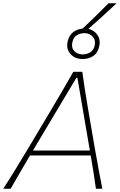

<svg xmlns="http://www.w3.org/2000/svg" viewBox="-41 -1151 731 1171"><path d="M-21 0Q16.5 -58 55.5 -121.8Q94.5 -185.5 129 -243L275 -488Q312.5 -551 343.5 -604.2Q374.5 -657.5 406 -713H461Q468 -660.5 476.5 -606.5Q485 -552.5 496 -487L538 -243Q548.5 -183 560.2 -119.8Q572 -56.5 583 0H544Q537.5 -48.5 529.2 -100.5Q521 -152.5 512 -203H142Q112.5 -152.5 82.5 -101.2Q52.5 -50 24 0ZM185 -275Q179 -264.5 172.8 -254Q166.5 -243.5 160 -233H507Q505.5 -243.5 503.5 -253.8Q501.5 -264 500 -274L431 -677H425ZM462 -791Q417 -791 389.5 -821Q362 -851 371 -896Q379.5 -936.5 407.5 -956.8Q435.5 -977 475 -977Q520 -977 546.8 -946Q573.5 -915 565 -873Q557 -830.5 529.5 -810.8Q502 -791 462 -791ZM462 -819Q490 -820 510.2 -832.2Q530.5 -844.5 537 -876Q543 -907.5 524 -928Q505 -948.5 475 -949Q446.5 -948.5 426.2 -935.2Q406 -922 400 -892Q393.5 -858.5 412.5 -839.2Q431.5 -820 462 -819ZM441 -956Q487.5 -999.5 532.5 -1043.2Q577.5 -1087 621 -1131H670Q623.5 -1087 575.5 -1043.8Q527.5 -1000.5 478 -957Z"/></svg>

Font: Commissioner Flair Thin
Style: Italic
Weight: 100
Italic angle: -12°
Designer: Kostas Bartsokas
Foundry: Kostas Bartsokas
Version: Version 1.000; ttfautohint (v1.8.3)